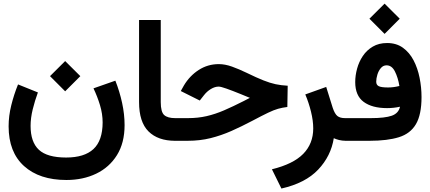

<svg xmlns="http://www.w3.org/2000/svg" viewBox="-20 -789 2411 1076"><path d="M260.3 -362.3 345.2 -446.8 430.2 -362.3 345.2 -277.3ZM503.9 -293.9 626.5 -336.9Q650.4 -276.4 664.3 -212.4Q678.2 -148.4 678.2 -87.9Q678.2 11.7 635.5 80.3Q592.8 148.9 519 184.3Q445.3 219.7 352.1 219.7Q201.2 219.7 114.7 141.6Q28.3 63.5 28.3 -81.1Q28.3 -139.2 43.2 -199.2Q58.1 -259.3 81.1 -315.9L192.4 -271Q175.3 -224.6 163.3 -176Q151.4 -127.4 151.4 -83.5Q151.4 7.3 198 50.5Q244.6 93.8 350.6 93.8Q452.6 93.8 503.7 46.4Q554.7 -1 555.2 -102.5Q555.2 -150.9 540.3 -200Q525.4 -249 503.9 -293.9Z M973.6 0H961.4Q865.2 0 812.3 -52.5Q759.3 -105 759.3 -217.3V-676.8H880.9V-216.8Q880.9 -161.6 900.1 -144.3Q919.4 -127 961.4 -127H973.6Z M954.1 0V-127H1033.7Q1089.4 -127 1137.9 -138.2Q1186.5 -149.4 1236.3 -170.9Q1286.1 -192.4 1345.7 -222.7L1380.4 -240.7Q1372.1 -243.7 1361.6 -248.3Q1351.1 -252.9 1329.1 -261.7Q1279.8 -281.7 1248.3 -292.7Q1216.8 -303.7 1205.6 -303.7Q1184.1 -303.7 1161.6 -290Q1139.2 -276.4 1123 -255.4L1099.6 -225.6L993.2 -278.8L1010.7 -310.1Q1043 -364.3 1093.8 -397Q1144.5 -429.7 1206.1 -429.7Q1241.2 -429.7 1280 -415.8Q1318.8 -401.9 1362.3 -380.9Q1418.5 -353.5 1456.1 -338.6Q1493.7 -323.7 1524.7 -317.1Q1555.7 -310.5 1592.3 -308.6L1590.3 -189.5Q1562 -186 1538.6 -179.4Q1515.1 -172.9 1482.4 -157.2Q1449.7 -141.6 1393.6 -111.8Q1333.5 -80.1 1276.6 -54.9Q1219.7 -29.8 1160.2 -14.9Q1100.6 0 1032.2 0Z M1850.6 -14.6Q1835 85.4 1763.2 161.4Q1691.4 237.3 1557.1 267.6L1503.9 159.7Q1623.5 130.4 1679.4 73.2Q1735.4 16.1 1735.4 -69.3Q1735.4 -112.3 1722.9 -163.1Q1710.4 -213.9 1690.9 -259.8L1808.1 -301.8L1844.7 -184.6Q1856 -150.9 1870.8 -138.9Q1885.7 -127 1913.6 -127H1932.6V0H1918.9Q1897.5 0 1880.1 -4.4Q1862.8 -8.8 1850.6 -14.6Z M2050.3 -684.1 2135.3 -768.6 2220.2 -684.1 2135.3 -599.1ZM2221.7 -190.9Q2186.5 -183.1 2149.4 -183.1Q2065.4 -183.1 2018.1 -218Q1970.7 -252.9 1970.7 -329.1Q1970.7 -365.7 1981.2 -404.3Q1991.7 -442.9 2013.4 -475.3Q2035.2 -507.8 2069.1 -527.8Q2103 -547.9 2149.4 -547.9Q2201.7 -547.9 2238.3 -521.2Q2274.9 -494.6 2297.9 -450.7Q2320.8 -406.7 2331.5 -353Q2342.3 -299.3 2342.3 -245.1Q2342.3 -146.5 2311 -93.3Q2279.8 -40 2215.3 -20Q2150.9 0 2052.2 0H1913.1V-127H2057.6Q2137.7 -127 2175.8 -140.6Q2213.9 -154.3 2221.7 -190.9ZM2218.3 -307.1Q2210.4 -354.5 2193.1 -388.7Q2175.8 -422.9 2146.5 -422.9Q2127.4 -422.9 2114.5 -407.7Q2101.6 -392.6 2095 -371.1Q2088.4 -349.6 2088.4 -331.1Q2088.4 -313 2102.8 -305.9Q2117.2 -298.8 2155.3 -298.8Q2170.9 -298.8 2186.8 -301Q2202.6 -303.2 2218.3 -307.1Z"/></svg>

Font: Vazir FD
Style: Bold-FD
Weight: 700
Designer: Saber Rastikerdar
Foundry: Saber Rastikerdar
Version: Version 30.1.0